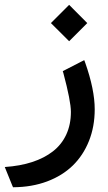

<svg xmlns="http://www.w3.org/2000/svg" viewBox="-46 -536 455 807"><path d="M5.9 244.6 -21 178.2 -25.9 166Q38.6 161.6 89.4 145Q140.1 128.4 176.5 100.1Q212.9 71.8 232.4 29.8Q252 -12.2 252 -65.9Q252 -110.4 220.2 -229.5L217.8 -236.8L225.1 -240.7L298.3 -278.3L308.1 -283.2L312 -272.9Q352.1 -159.2 352.1 -76.7Q352.1 -3.9 327.9 56.6Q303.7 117.2 259.8 159.9Q215.8 202.6 151.9 226.6Q87.9 250.5 10.3 251H8.8ZM244.6 -515.6 320.8 -439 244.6 -362.8 168 -439Z"/></svg>

Font: Samim WOL
Style: Medium-WOL
Weight: 500
Foundry: DejaVu fonts team - Redesigned by Saber Rastikerdar
Version: Version 4.0.0